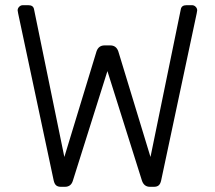

<svg xmlns="http://www.w3.org/2000/svg" viewBox="-20 -720 828 740"><path d="M677 -685Q680 -700 699 -700H720Q728 -700 734 -694Q740 -688 740 -680L738 -668L601 -24Q598 -11 591.5 -5.5Q585 0 573 0H558Q535 0 527 -24L394 -446L261 -24Q254 0 230 0H215Q203 0 196.5 -5.5Q190 -11 187 -24L50 -668L48 -680Q48 -688 54 -694Q60 -700 68 -700H89Q108 -700 111 -685L228 -115L352 -522Q360 -545 383 -545H405Q428 -545 436 -522L560 -115Z"/></svg>

Font: Hezaedrus Light
Style: Regular
Weight: 300
Designer: Hubert & Fischer
Foundry: Hubert & Fischer
Version: Version 1.10;September 3, 2019;FontCreator 11.5.0.2425 64-bi